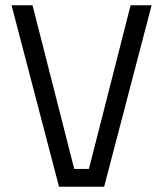

<svg xmlns="http://www.w3.org/2000/svg" viewBox="-20 -712 622 732"><path d="M478 -692H558L377 0H205L24 -692H104L263 -68H319Z"/></svg>

Font: Titillium Web
Style: Regular
Weight: 400
Version: Version 1.001;PS 57.000;hotconv 1.0.70;makeotf.lib2.5.55311